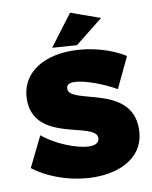

<svg xmlns="http://www.w3.org/2000/svg" viewBox="-100 -1008 865 1094"><g transform="rotate(-10 332.0 -460.5)"><path d="M382 -934 247 -755 389 -745 551 -874ZM575 -458 659 -635C580 -685 465 -719 354 -719C172 -719 54 -630 54 -488C54 -237 417 -299 417 -204C417 -177 395 -165 361 -165C290 -165 166 -214 94 -276L8 -101C101 -29 237 13 359 13C517 13 654 -58 654 -216C654 -474 291 -417 291 -510C291 -532 308 -541 334 -541C395 -541 504 -499 575 -458Z"/></g></svg>

Font: Montserrat arm Black
Style: Regular
Weight: 900
Designer: Julieta Ulanovsky
Foundry: Julieta Ulanovsky
Version: Version 6.000;PS 006.000;hotconv 1.0.88;makeotf.lib2.5.64775